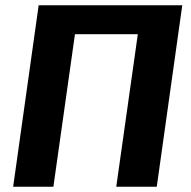

<svg xmlns="http://www.w3.org/2000/svg" viewBox="-20 -710 728 730"><path d="M673 -690 576 0H422L504 -580H265L183 0H30L127 -690Z"/></svg>

Font: Exo 2.0
Style: Bold Italic
Weight: 700
Italic angle: -8°
Designer: Natanael Gama
Version: Version 1.001;PS 001.001;hotconv 1.0.70;makeotf.lib2.5.58329